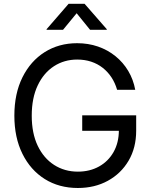

<svg xmlns="http://www.w3.org/2000/svg" viewBox="-20 -961 781 992"><path d="M382.3 10.3Q285.2 10.3 211.4 -35.9Q137.7 -82 95.9 -166.3Q54.2 -250.5 54.2 -363.3Q54.2 -477.1 95.9 -561.3Q137.7 -645.5 210.9 -691.7Q284.2 -737.8 378.4 -737.8Q436 -737.8 486.3 -720.5Q536.6 -703.1 576.4 -670.9Q616.2 -638.7 642.6 -594.5Q668.9 -550.3 678.7 -497.1H585Q574.7 -532.7 555.9 -561.3Q537.1 -589.8 510.7 -610.6Q484.4 -631.3 451.2 -642.3Q418 -653.3 378.9 -653.3Q312 -653.3 258.8 -618.9Q205.6 -584.5 174.8 -519.5Q144 -454.6 144 -363.3Q144 -272.5 174.8 -208Q205.6 -143.6 259.5 -108.9Q313.5 -74.2 382.3 -74.2Q443.8 -74.2 491.7 -100.8Q539.6 -127.4 566.9 -175.8Q594.2 -224.1 594.2 -289.1L622.1 -285.2H404.8V-365.2H683.6V-285.6Q683.6 -197.3 644.3 -130.6Q605 -64 537.1 -26.9Q469.2 10.3 382.3 10.3ZM305.7 -807.1H220.7V-810.1L334.5 -941.4H417L531.7 -810.1V-807.1H445.3L376 -892.6Z"/></svg>

Font: Inter 20pt
Style: Regular
Weight: 400
Version: Version 4.001;git-66647c0bb